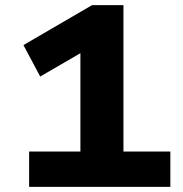

<svg xmlns="http://www.w3.org/2000/svg" viewBox="-20 -725 711 745"><path d="M93 0V-137H292V-570L370 -564L136 -428L71 -550L337 -705H459V-137H641V0Z"/></svg>

Font: Nunito Sans 7pt SemiExpanded ExtraBold
Style: Regular
Weight: 800
Width: 6
Designer: Vernon Adams
Foundry: Vernon Adams
Version: Version 3.101;gftools[0.9.27]